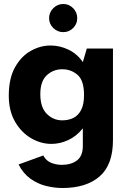

<svg xmlns="http://www.w3.org/2000/svg" viewBox="-20 -739 637 962"><path d="M293 203Q252 203 210 192.5Q168 182 132 156Q96 130 73 85L197 40Q211 67 237 77Q263 87 289 87Q337 87 366 64.5Q395 42 395 -7V-96Q363 -56 321.5 -37Q280 -18 238 -18Q184 -18 135 -47Q86 -76 55 -130Q24 -184 24 -259Q24 -346 55 -401.5Q86 -457 134 -484Q182 -511 233 -511Q280 -511 323.5 -490Q367 -469 395 -428L415 -496H546V-37Q546 87 479 145Q412 203 293 203ZM292 -136Q322 -136 346.5 -147.5Q371 -159 386 -187Q401 -215 401 -263Q401 -336 368.5 -364Q336 -392 292 -392Q247 -392 214.5 -362Q182 -332 182 -267Q182 -201 214.5 -168.5Q247 -136 292 -136ZM297 -578Q268 -578 247 -598.5Q226 -619 226 -648Q226 -677 247 -698Q268 -719 297 -719Q326 -719 346.5 -698Q367 -677 367 -648Q367 -619 346.5 -598.5Q326 -578 297 -578Z"/></svg>

Font: Atkinson Hyperlegible
Style: Bold
Weight: 700
Designer: Elliott Scott, Megan Eiswerth, Linus Boman, Theodore Petrosky
Foundry: Braille Institute
Version: Version 1.006; ttfautohint (v1.8.3)